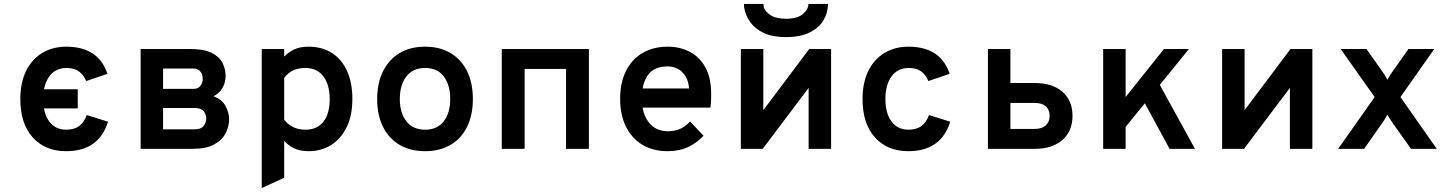

<svg xmlns="http://www.w3.org/2000/svg" viewBox="-20 -762 7432 983"><path d="M318 12Q211 12 147.5 -58.5Q84 -129 84 -255Q84 -338.5 113.5 -398.5Q143 -458.5 196 -490.8Q249 -523 320 -523Q399.5 -523 452.8 -489.2Q506 -455.5 530 -384L421 -347Q410 -376.5 385.8 -395.2Q361.5 -414 321 -414Q263.5 -414 232.2 -370.5Q201 -327 201 -255Q201 -182.5 232.2 -140.2Q263.5 -98 319 -98Q360.5 -98 386.2 -117.5Q412 -137 424 -173L533 -139Q510.5 -65 457 -26.5Q403.5 12 318 12ZM147 -207V-305H378V-207Z M700 0V-511H955Q1024.5 -511 1063.8 -491.2Q1103 -471.5 1119 -440Q1135 -408.5 1135 -374Q1135 -339.5 1119 -311.8Q1103 -284 1073 -269Q1116.5 -253.5 1134.8 -219.2Q1153 -185 1153 -152Q1153 -116 1135.8 -81Q1118.5 -46 1077.5 -23Q1036.5 0 966 0ZM815 -100H978Q1009.5 -100 1022.8 -117.5Q1036 -135 1036 -155Q1036 -176 1022.8 -192.5Q1009.5 -209 978 -209H815ZM815 -307H970Q995 -307 1006.5 -323Q1018 -339 1018 -359Q1018 -373 1012.8 -384.8Q1007.5 -396.5 997 -403.8Q986.5 -411 970 -411H815Z M1320 201V-511H1435V-472Q1455.5 -494 1485.2 -508.5Q1515 -523 1560 -523Q1628 -523 1678.2 -491.5Q1728.5 -460 1756.2 -400Q1784 -340 1784 -255Q1784 -171 1755 -111.2Q1726 -51.5 1675.5 -19.8Q1625 12 1561 12Q1514.5 12 1484.5 -3.2Q1454.5 -18.5 1435 -41V148ZM1544 -98Q1603.5 -98 1635.8 -138.8Q1668 -179.5 1668 -255Q1668 -327 1636 -370.5Q1604 -414 1543 -414Q1505 -414 1478.2 -400.2Q1451.5 -386.5 1435 -363V-149Q1449.5 -129 1477 -113.5Q1504.5 -98 1544 -98Z M2156 12Q2080.5 12 2025.5 -20.5Q1970.5 -53 1940.8 -112.8Q1911 -172.5 1911 -255Q1911 -336.5 1940.8 -396.8Q1970.5 -457 2025.5 -490Q2080.5 -523 2156 -523Q2232 -523 2287 -490.2Q2342 -457.5 2371.5 -397.2Q2401 -337 2401 -255Q2401 -173 2371.5 -113Q2342 -53 2287 -20.5Q2232 12 2156 12ZM2156 -98Q2219 -98 2252 -141Q2285 -184 2285 -255Q2285 -326.5 2252.5 -370.2Q2220 -414 2156 -414Q2094 -414 2060.5 -370.5Q2027 -327 2027 -255Q2027 -184 2060.5 -141Q2094 -98 2156 -98Z M2549 0V-511H2995V0H2878V-409H2666V0Z M3399 12Q3323 12 3268.2 -21.2Q3213.5 -54.5 3184.2 -114.8Q3155 -175 3155 -256Q3155 -339 3185 -398.8Q3215 -458.5 3269.8 -490.8Q3324.5 -523 3399 -523Q3460.5 -523 3511 -497Q3561.5 -471 3591.2 -417.5Q3621 -364 3621 -281Q3621 -267.5 3620.5 -249Q3620 -230.5 3617 -211H3243V-309H3508Q3504.5 -348.5 3488.5 -373.5Q3472.5 -398.5 3449 -410.2Q3425.5 -422 3399 -422Q3328.5 -422 3297.2 -378Q3266 -334 3266 -258Q3266 -182.5 3301.2 -136.2Q3336.5 -90 3400 -90Q3434 -90 3461.5 -102Q3489 -114 3513 -140L3582 -67Q3550 -32 3504.2 -10Q3458.5 12 3399 12Z M3773 0V-511H3888V-198L4123 -511H4235V0H4120V-312L3885 0ZM4004 -572Q3935.5 -572 3890.8 -593Q3846 -614 3821.5 -648.2Q3797 -682.5 3790 -723Q3789.5 -727.5 3789.2 -732.5Q3789 -737.5 3789 -742H3889Q3889 -737.5 3889.2 -732.5Q3889.5 -727.5 3891 -723Q3898.5 -701.5 3926.2 -683.8Q3954 -666 4004 -666Q4062.5 -666 4090.8 -690.2Q4119 -714.5 4119 -742H4219Q4219 -696.5 4195.8 -657.8Q4172.5 -619 4124.8 -595.5Q4077 -572 4004 -572Z M4630 12Q4523 12 4459.5 -58.5Q4396 -129 4396 -255Q4396 -338.5 4425.5 -398.5Q4455 -458.5 4508 -490.8Q4561 -523 4632 -523Q4711.5 -523 4764.8 -489.2Q4818 -455.5 4842 -384L4733 -347Q4722 -376.5 4697.8 -395.2Q4673.5 -414 4633 -414Q4575.5 -414 4544.2 -370.5Q4513 -327 4513 -255Q4513 -182.5 4544.2 -140.2Q4575.5 -98 4631 -98Q4672.5 -98 4698.2 -117.5Q4724 -137 4736 -173L4845 -139Q4822.5 -65 4769 -26.5Q4715.5 12 4630 12Z M5038 0V-511H5153V-337H5278Q5368 -337 5419.5 -292Q5471 -247 5471 -169Q5471 -90.5 5419.2 -45.2Q5367.5 0 5278 0ZM5153 -102H5279Q5314.5 -102 5334.2 -120.2Q5354 -138.5 5354 -169Q5354 -200 5334.2 -217.5Q5314.5 -235 5279 -235H5153Z M5707 -68V-220L5939 -511H6067ZM5628 0V-511H5743V0ZM5968 0 5817 -278 5893 -373 6098 0Z M6237 0V-511H6352V-198L6587 -511H6699V0H6584V-312L6349 0Z M6831 0 7018 -265 6844 -511H6976L7056 -398Q7063.5 -387.5 7070.8 -375.8Q7078 -364 7083 -354Q7088.5 -364 7096 -375.8Q7103.5 -387.5 7111 -398L7191 -511H7323L7150 -265L7336 0H7204L7111 -131Q7103.5 -141.5 7096 -153.5Q7088.5 -165.5 7083 -175Q7078 -165.5 7070.8 -153.5Q7063.5 -141.5 7056 -131L6964 0Z"/></svg>

Font: Overpass Mono
Style: Bold
Weight: 700
Monospace: yes
Designer: Delve Withrington, Dave Bailey
Foundry: Delve Fonts LLC
Version: Version 4.000